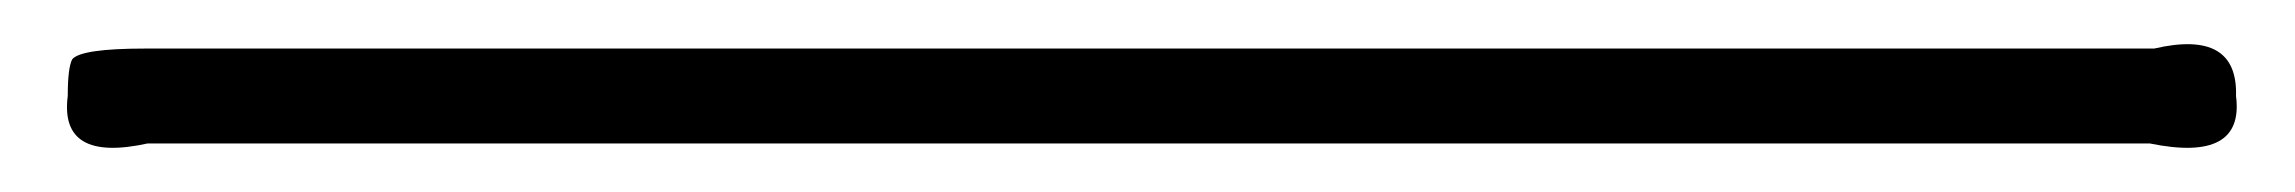

<svg xmlns="http://www.w3.org/2000/svg" viewBox="-20 -815 1040 87"><path d="M12.7 -788.1Q16.6 -793 45.9 -793H956.1Q994.1 -801.8 993.2 -771.5Q997.1 -741.2 954.1 -750H46.9Q6.8 -741.2 10.7 -771.5Q10.7 -784.2 12.7 -788.1Z"/></svg>

Font: JasonHandwriting2
Style: Regular
Weight: 400
Version: Version 1.05.10